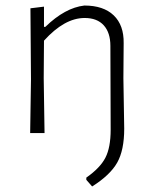

<svg xmlns="http://www.w3.org/2000/svg" viewBox="-20 -481 557 694"><path d="M139 -457V-384H144Q215 -453 285 -461Q354 -461 391 -425.5Q428 -390 427 -325L426 -198L429 -16Q429 62 403.5 107Q378 152 313 193L292 169V161Q342 126 361 89Q380 52 380 -12L379 -315Q379 -363 355 -389.5Q331 -416 286 -416Q213 -416 139 -334L138 -198L141 0H89L92 -195L90 -451Z"/></svg>

Font: Alegreya Sans SC Light
Style: Regular
Weight: 300
Designer: Juan Pablo del Peral
Foundry: Huerta Tipografica
Version: Version 2.007